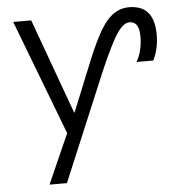

<svg xmlns="http://www.w3.org/2000/svg" viewBox="-54 -590 782 859"><g transform="rotate(-5 337.5 -160.0)"><path d="M35.2 -519.5H116.2L271.5 -91.8H273.4L355.5 -293.9Q413.1 -439.5 456.1 -489.7Q499 -540 556.6 -540Q669.9 -540 669.9 -407.2Q669.9 -343.8 644.5 -293H569.3Q596.7 -339.8 596.7 -406.2Q596.7 -472.7 552.7 -472.7Q526.4 -472.7 497.6 -430.7Q468.8 -388.7 415 -264.6L211.9 219.7H133.8L232.4 -2.9Z"/></g></svg>

Font: GenEi M Gothic v2 Regular
Style: Regular
Weight: 400
Version: Version 2.0